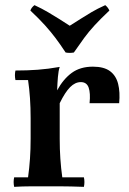

<svg xmlns="http://www.w3.org/2000/svg" viewBox="-20 -724 502 746"><path d="M35 2Q31 -17 35 -35H89Q94 -71 96.5 -107.5Q99 -144 99 -185V-265Q99 -346 89 -413H40Q36 -432 40 -450Q86 -450 126.5 -453Q167 -456 212 -464Q207 -449 205 -425Q203 -401 202 -373L212 -323V-185Q212 -144 214.5 -107.5Q217 -71 222 -35H306Q310 -17 306 2Q251 0 217.5 0Q184 0 156 0Q128 0 98 0Q68 0 35 2ZM328 -323Q332 -362 324.5 -383.5Q317 -405 294 -405Q272 -405 252.5 -385.5Q233 -366 212 -323L202 -373Q226 -417 259 -441Q292 -465 341 -465Q384 -465 407.5 -447.5Q431 -430 439 -398Q447 -366 443 -323ZM389 -704Q400 -695 405 -683Q370 -650 347.5 -625.5Q325 -601 307 -576.5Q289 -552 267 -520Q251 -517 235 -520Q214 -552 195.5 -576.5Q177 -601 155 -625.5Q133 -650 98 -683Q102 -695 114 -704Q144 -690 166 -677Q188 -664 208 -651.5Q228 -639 251 -624Q275 -639 294.5 -651.5Q314 -664 336 -677Q358 -690 389 -704Z"/></svg>

Font: Poltawski Nowy SemiBold
Style: Regular
Weight: 600
Version: Version 1.001;gftools[0.9.25]